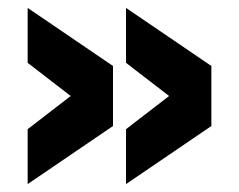

<svg xmlns="http://www.w3.org/2000/svg" viewBox="-20 -583 605 486"><path d="M299 -117V-256L408 -340L299 -424V-563L515 -416V-264ZM50 -117V-256L159 -340L50 -424V-563L266 -416V-264Z"/></svg>

Font: Tanohe Sans
Style: Bold
Weight: 700
Designer: Village Type and Design LLC & Cristiano Sobral
Foundry: Cooper Hewitt Smithsonian Design Museum
Version: Version 1.00;September 29, 2021;FontCreator 13.0.0.2655 64-b